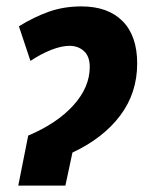

<svg xmlns="http://www.w3.org/2000/svg" viewBox="-20 -579 468 599"><path d="M68 -156Q158 -194 209 -250.5Q260 -307 260 -370Q260 -403 242 -419.5Q224 -436 197 -436Q172 -436 140 -423.5Q108 -411 75 -389L39 -497Q86 -526 132.5 -542.5Q179 -559 234 -559Q317 -559 362.5 -513Q408 -467 408 -381Q408 -289 355 -218.5Q302 -148 206 -103L184 0H37Z"/></svg>

Font: Noto Sans Condensed ExtraBold
Style: Italic
Weight: 800
Width: 3
Italic angle: -12°
Designer: Monotype Design Team
Foundry: Monotype Imaging Inc.
Version: Version 2.013; ttfautohint (v1.8.4.7-5d5b)